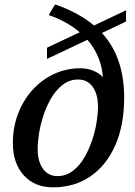

<svg xmlns="http://www.w3.org/2000/svg" viewBox="-20 -788 577 821"><path d="M207 13Q128 13 81.5 -38.5Q35 -90 35 -176Q35 -243 57 -301Q79 -359 118.5 -403Q158 -447 210.5 -471.5Q263 -496 323 -496Q353 -496 378 -486Q403 -476 420 -458Q413 -549 354 -618L181 -536V-584L321 -650Q267 -696 190 -723V-727L215 -768H219Q318 -733 382 -679L519 -744V-696L416 -647Q511 -543 511 -371Q511 -254 473.5 -168Q436 -82 367.5 -34.5Q299 13 207 13ZM226 -35Q262 -35 290.5 -56.5Q319 -78 339.5 -112.5Q360 -147 373.5 -187Q387 -227 393 -265Q399 -303 399 -331Q399 -385 376.5 -416.5Q354 -448 314 -448Q278 -448 249.5 -426.5Q221 -405 200.5 -371Q180 -337 166.5 -296.5Q153 -256 147 -218Q141 -180 141 -152Q141 -98 163.5 -66.5Q186 -35 226 -35Z"/></svg>

Font: Platypi
Style: Italic
Weight: 400
Italic angle: -13°
Designer: David Sargent
Foundry: Bolt Cutter Type
Version: Version 1.200; ttfautohint (v1.8.4.7-5d5b)